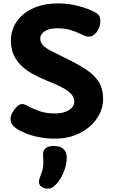

<svg xmlns="http://www.w3.org/2000/svg" viewBox="-20 -794 665 1126"><path d="M546.1 -716.9Q555.2 -711.7 561.8 -701.1Q568.4 -690.4 568.4 -671.1Q568.4 -646.7 558.6 -625.4Q548.7 -604.1 533.2 -591.5Q517.8 -578.9 500.1 -578.9Q490.3 -578.9 480.6 -582.8Q470.8 -586.7 452 -595.1Q422 -609.8 390.5 -618.9Q359 -628.1 314 -628.1Q285.6 -628.1 263.6 -620.7Q241.7 -613.3 228.9 -599.7Q216.2 -586 216.2 -567.6Q216.2 -544.7 232.6 -527.8Q248.9 -511 279.6 -495.6Q310.3 -480.1 352.3 -459.1Q430.3 -422.1 481.9 -388.4Q533.6 -354.7 559.2 -313.4Q584.8 -272.1 584.8 -212.2Q584.8 -169.2 564.9 -127.9Q545.1 -86.7 507.9 -53.6Q470.8 -20.6 419 -0.8Q367.2 19 302.6 19Q252.6 19 208.2 10.3Q163.8 1.6 129.3 -12.8Q94.8 -27.1 72.8 -42.3Q41.7 -65.6 41.7 -94Q41.7 -113.8 53 -134.3Q64.3 -154.8 80.1 -169.3Q95.8 -183.9 108.9 -183.9Q116.9 -183.9 127.4 -180.1Q137.9 -176.2 150.9 -168.2Q181.2 -152.2 217.1 -140.4Q252.9 -128.7 301.6 -128.7Q338.1 -128.7 363.4 -138.3Q388.8 -148 402.2 -163.5Q415.6 -179 415.6 -197.8Q415.6 -222.7 398.1 -242.1Q380.7 -261.6 345.3 -280.6Q310 -299.7 254.2 -321.1Q213.3 -338.1 175.5 -358.3Q137.7 -378.4 108.2 -405.9Q78.7 -433.3 61.4 -469.8Q44.1 -506.3 44.1 -555Q44.1 -620.1 78.8 -669.3Q113.6 -718.4 175.9 -746.2Q238.2 -774 321 -774Q383 -774 443.5 -757.9Q504 -741.9 546.1 -716.9ZM232.3 116.7Q230.3 92.7 245.3 77.3Q260.3 61.9 293.2 61.9Q333.9 61.9 352.2 79.9Q370.4 98 371.2 123.1Q372.2 156.9 362.5 189.4Q352.8 221.9 337.7 248Q322.7 274.1 306.3 289.6Q291.9 303.6 282.7 308Q273.6 312.4 258.8 312.4Q240.4 312.4 224.4 301.7Q208.3 290.9 208.3 272.8Q208.3 263.2 211.9 252.3Q215.4 241.4 221.2 226.8Q232.2 199.3 233.7 173.5Q235.1 147.7 232.3 116.7Z"/></svg>

Font: Playpen Sans Arabic
Style: Regular
Weight: 400
Designer: Azza Alameddine, Laura Meseguer, Veronika Burian, José Scaglione
Foundry: TypeTogether
Version: Version 2.000